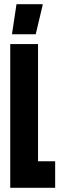

<svg xmlns="http://www.w3.org/2000/svg" viewBox="-20 -899 292 919"><path d="M29 0V-688H162V-127H244V0ZM38 -735V-740L59 -879H184V-874L151 -735Z"/></svg>

Font: Saira UltraCondensed Black
Style: Regular
Weight: 900
Width: 1
Designer: Hector Gatti with collaboration of the Omnibus-Type team
Foundry: Omnibus-Type
Version: Version 1.101